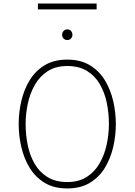

<svg xmlns="http://www.w3.org/2000/svg" viewBox="-20 -1047 756 1079"><path d="M358 12Q283 12 230.8 -19.8Q178.5 -51.5 146.5 -104.2Q114.5 -157 99.8 -221Q85 -285 85 -350Q85 -415 99.8 -479Q114.5 -543 146.5 -595.8Q178.5 -648.5 230.8 -680.2Q283 -712 358 -712Q433 -712 485.2 -680.2Q537.5 -648.5 569.5 -595.8Q601.5 -543 616.2 -479Q631 -415 631 -350Q631 -285 616.2 -221Q601.5 -157 569.5 -104.2Q537.5 -51.5 485.2 -19.8Q433 12 358 12ZM358 -24Q423.5 -24 468.2 -53Q513 -82 540.2 -130Q567.5 -178 579.8 -235.5Q592 -293 592 -350Q592 -412.5 579.8 -470.8Q567.5 -529 540.2 -575.2Q513 -621.5 468.2 -648.8Q423.5 -676 358 -676Q293 -676 248 -647Q203 -618 175.8 -570Q148.5 -522 136.2 -464.5Q124 -407 124 -350Q124 -288 136.2 -229.5Q148.5 -171 175.8 -124.8Q203 -78.5 248 -51.2Q293 -24 358 -24ZM358 -822Q346 -822 337.5 -830.5Q329 -839 329 -851Q329 -864 337.5 -873Q346 -882 358 -882Q371 -882 379 -873Q387 -864 387 -851Q387 -839 379 -830.5Q371 -822 358 -822ZM193 -994V-1027H523V-994Z"/></svg>

Font: Overpass Thin
Style: Regular
Weight: 250
Designer: Delve Withrington, Dave Bailey, Thomas Jockin
Foundry: Delve Fonts LLC
Version: Version 4.000